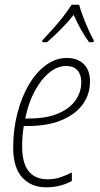

<svg xmlns="http://www.w3.org/2000/svg" viewBox="-20 -785 424 815"><path d="M175 10Q113 10 74.5 -31.5Q36 -73 36 -159Q36 -236 54 -305Q72 -374 103 -426.5Q134 -479 175.5 -509Q217 -539 264 -539Q308 -539 335 -513.5Q362 -488 362 -438Q362 -385 331.5 -342.5Q301 -300 241.5 -275Q182 -250 95 -250H81Q74 -210 74 -163Q74 -24 183 -24Q212 -24 237 -32.5Q262 -41 285 -53V-17Q265 -5 237 2.5Q209 10 175 10ZM102 -282Q177 -282 226.5 -303Q276 -324 300.5 -359Q325 -394 325 -436Q325 -468 309 -486.5Q293 -505 260 -505Q224 -505 189 -476.5Q154 -448 127 -397.5Q100 -347 87 -282ZM160 -614Q179 -634 202.5 -660Q226 -686 247.5 -713.5Q269 -741 284 -765H316Q321 -745 332 -716Q343 -687 355.5 -659Q368 -631 378 -614L377 -606H358Q341 -629 323.5 -660Q306 -691 293 -722Q270 -693 240 -662.5Q210 -632 180 -606H159Z"/></svg>

Font: Noto Sans Condensed ExtraLight
Style: Italic
Weight: 200
Width: 3
Italic angle: -12°
Designer: Monotype Design Team
Foundry: Monotype Imaging Inc.
Version: Version 2.013; ttfautohint (v1.8.4.7-5d5b)